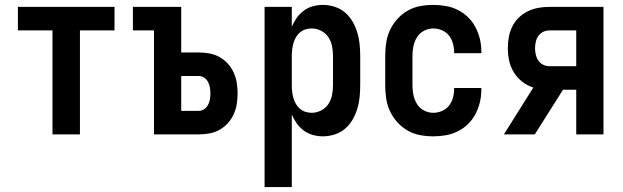

<svg xmlns="http://www.w3.org/2000/svg" viewBox="-20 -548 2540 783"><path d="M194 0V-424H53V-520H447V-424H306V0Z M608 0V-424H522V-520H719V-334H791Q813 -334 834.5 -330Q856 -326 875 -315.5Q894 -305 909 -288.5Q924 -272 933 -252Q942 -232 945.5 -210.5Q949 -189 949 -167Q949 -145 945.5 -123.5Q942 -102 933 -82Q924 -62 909 -45.5Q894 -29 875 -18.5Q856 -8 834.5 -4Q813 0 791 0ZM791 -96Q803 -96 813 -103Q823 -110 828.5 -120.5Q834 -131 836 -143Q838 -155 838 -167Q838 -179 836 -191Q834 -203 828.5 -213.5Q823 -224 813 -231Q803 -238 791 -238H719V-96Z M1059 215V-520H1170V-439Q1178 -458 1190 -475Q1202 -492 1219 -504.5Q1236 -517 1256 -522.5Q1276 -528 1297 -528Q1321 -528 1344.5 -520.5Q1368 -513 1386.5 -497.5Q1405 -482 1417.5 -460.5Q1430 -439 1437 -416Q1444 -393 1446.5 -368.5Q1449 -344 1449 -320V-200Q1449 -176 1446.5 -151.5Q1444 -127 1437 -104Q1430 -81 1417.5 -59.5Q1405 -38 1386.5 -22.5Q1368 -7 1344.5 0.5Q1321 8 1297 8Q1276 8 1256 2.5Q1236 -3 1219 -15.5Q1202 -28 1190 -45Q1178 -62 1170 -81V215ZM1251 -88Q1271 -88 1289.5 -97.5Q1308 -107 1319 -123.5Q1330 -140 1334 -160Q1338 -180 1338 -200V-320Q1338 -340 1334 -360Q1330 -380 1319 -396.5Q1308 -413 1289.5 -422.5Q1271 -432 1251 -432Q1238 -432 1225.5 -428Q1213 -424 1203 -415.5Q1193 -407 1186.5 -395.5Q1180 -384 1176.5 -371.5Q1173 -359 1171.5 -346Q1170 -333 1170 -320V-200Q1170 -187 1171.5 -174Q1173 -161 1176.5 -148.5Q1180 -136 1186.5 -124.5Q1193 -113 1203 -104.5Q1213 -96 1225.5 -92Q1238 -88 1251 -88Z M1747 8Q1720 8 1693 3Q1666 -2 1642.5 -15.5Q1619 -29 1600.5 -49.5Q1582 -70 1570.5 -94.5Q1559 -119 1555 -146Q1551 -173 1551 -200V-320Q1551 -347 1555 -374Q1559 -401 1570.5 -425.5Q1582 -450 1600.5 -470.5Q1619 -491 1642.5 -504.5Q1666 -518 1693 -523Q1720 -528 1747 -528Q1773 -528 1798.5 -523.5Q1824 -519 1847 -507.5Q1870 -496 1888.5 -478Q1907 -460 1919 -437Q1931 -414 1937 -389Q1943 -364 1943 -338V-331H1832V-334Q1832 -353 1827 -371Q1822 -389 1811 -403Q1800 -417 1782.5 -424.5Q1765 -432 1747 -432Q1727 -432 1709 -422.5Q1691 -413 1680.5 -396Q1670 -379 1666 -359.5Q1662 -340 1662 -320V-200Q1662 -180 1666 -160.5Q1670 -141 1680.5 -124Q1691 -107 1709 -97.5Q1727 -88 1747 -88Q1765 -88 1782.5 -95.5Q1800 -103 1811 -117Q1822 -131 1827 -149Q1832 -167 1832 -186V-189H1943V-182Q1943 -156 1937 -131Q1931 -106 1919 -83Q1907 -60 1888.5 -42Q1870 -24 1847 -12.5Q1824 -1 1798.5 3.5Q1773 8 1747 8Z M2161 0H2035L2155 -191Q2130 -199 2109.5 -215Q2089 -231 2075.5 -253Q2062 -275 2056.5 -300Q2051 -325 2051 -351Q2051 -374 2055 -396.5Q2059 -419 2069 -439.5Q2079 -460 2095.5 -476Q2112 -492 2132.5 -502Q2153 -512 2175.5 -516Q2198 -520 2221 -520H2441V0H2330V-182H2276ZM2221 -278H2330V-424H2221Q2207 -424 2195 -418Q2183 -412 2175.5 -401.5Q2168 -391 2165 -377.5Q2162 -364 2162 -351Q2162 -338 2165 -325Q2168 -312 2175.5 -301Q2183 -290 2195 -284Q2207 -278 2221 -278Z"/></svg>

Font: Iosevka Term
Style: Bold
Weight: 700
Monospace: yes
Designer: Belleve Invis
Foundry: Belleve Invis
Version: Version 30.0.1